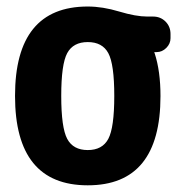

<svg xmlns="http://www.w3.org/2000/svg" viewBox="-20 -550 540 580"><path d="M183.1 -130.4Q201.2 -96.7 245.1 -96.7Q289.1 -96.7 307.1 -130.4Q325.2 -164.1 325.2 -260.3Q325.2 -356.4 307.1 -389.6Q289.1 -422.9 245.1 -422.9Q201.2 -422.9 183.1 -389.6Q165 -356.4 165 -260.3Q165 -164.1 183.1 -130.4ZM442.4 -500Q464.8 -500 480 -484.9Q495.1 -469.7 495.1 -447.3V-434.6Q495.1 -418 482.4 -405.3Q469.7 -392.6 453.1 -392.6H447.3Q446.3 -392.6 446.3 -391.6V-390.6Q447.3 -389.6 447.3 -388.7Q464.8 -335 464.8 -259.8Q464.8 9.8 245.1 9.8Q25.4 9.8 25.4 -260.3Q25.4 -530.3 245.1 -530.3Q290 -530.3 340.3 -515.1Q390.6 -500 424.8 -500Z"/></svg>

Font: Rounded Mgen+ 2m bold
Style: Bold
Weight: 700
Designer: [Source Han Sans]
Ryoko NISHIZUKA  (kana & ideographs); Paul D. Hunt (Latin, Greek & Cyrillic); Wenlong ZHANG  (bopomofo
Version: Version 1.059.20150602